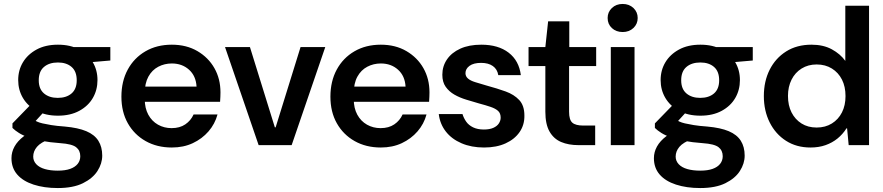

<svg xmlns="http://www.w3.org/2000/svg" viewBox="-20 -734 4465 971"><path d="M272 217Q203 217 149.5 199.5Q96 182 67 148.5Q38 115 38 66Q38 35 53.5 7Q69 -21 100.5 -45Q132 -69 181 -88L232 -31Q186 -14 167 8.5Q148 31 148 58Q148 80 163.5 96.5Q179 113 207 121Q235 129 272 129Q310 129 335 120Q360 111 373 94.5Q386 78 386 56Q386 27 365 10.5Q344 -6 285 -10Q231 -14 192 -21.5Q153 -29 124.5 -39Q96 -49 76 -61.5Q56 -74 43 -87V-110L147 -217L221 -189L118 -76L147 -129Q157 -124 167.5 -119Q178 -114 195 -110Q212 -106 239 -101.5Q266 -97 308 -94Q375 -88 416.5 -70.5Q458 -53 477.5 -22Q497 9 497 53Q497 93 473 130.5Q449 168 399.5 192.5Q350 217 272 217ZM273 -149Q210 -149 165 -173.5Q120 -198 96 -238.5Q72 -279 72 -329Q72 -379 96 -419Q120 -459 165 -483.5Q210 -508 273 -508Q336 -508 381 -483.5Q426 -459 449.5 -419Q473 -379 473 -329Q473 -279 449.5 -238.5Q426 -198 381 -173.5Q336 -149 273 -149ZM272 -239Q316 -239 342 -261.5Q368 -284 368 -328Q368 -373 342 -395.5Q316 -418 273 -418Q229 -418 202.5 -395.5Q176 -373 176 -328Q176 -284 202.5 -261.5Q229 -239 272 -239ZM353 -412 331 -496H538V-428Z M849 12Q774 12 716.5 -20.5Q659 -53 626.5 -110.5Q594 -168 594 -245Q594 -323 626 -382Q658 -441 715.5 -474.5Q773 -508 849 -508Q923 -508 978.5 -475.5Q1034 -443 1064.5 -389Q1095 -335 1095 -267Q1095 -257 1094.5 -245Q1094 -233 1093 -219H681V-296H974Q971 -350 936 -381.5Q901 -413 849 -413Q812 -413 780.5 -396.5Q749 -380 730.5 -346.5Q712 -313 712 -262V-233Q712 -187 730 -154Q748 -121 779 -103.5Q810 -86 848 -86Q889 -86 917 -105Q945 -124 959 -155H1080Q1067 -107 1034.5 -69.5Q1002 -32 955 -10Q908 12 849 12Z M1288 0 1118 -496H1244L1370 -90H1374L1500 -496H1625L1455 0Z M1906 12Q1831 12 1773.5 -20.5Q1716 -53 1683.5 -110.5Q1651 -168 1651 -245Q1651 -323 1683 -382Q1715 -441 1772.5 -474.5Q1830 -508 1906 -508Q1980 -508 2035.5 -475.5Q2091 -443 2121.5 -389Q2152 -335 2152 -267Q2152 -257 2151.5 -245Q2151 -233 2150 -219H1738V-296H2031Q2028 -350 1993 -381.5Q1958 -413 1906 -413Q1869 -413 1837.5 -396.5Q1806 -380 1787.5 -346.5Q1769 -313 1769 -262V-233Q1769 -187 1787 -154Q1805 -121 1836 -103.5Q1867 -86 1905 -86Q1946 -86 1974 -105Q2002 -124 2016 -155H2137Q2124 -107 2091.5 -69.5Q2059 -32 2012 -10Q1965 12 1906 12Z M2428 12Q2364 12 2314 -9.5Q2264 -31 2234.5 -69Q2205 -107 2199 -157H2319Q2325 -137 2337.5 -119Q2350 -101 2372.5 -90Q2395 -79 2427 -79Q2456 -79 2475 -87.5Q2494 -96 2503 -110Q2512 -124 2512 -139Q2512 -161 2499 -173Q2486 -185 2461 -193.5Q2436 -202 2402 -211Q2371 -220 2338 -230Q2305 -240 2278 -255.5Q2251 -271 2234 -295Q2217 -319 2217 -356Q2217 -399 2240.5 -433.5Q2264 -468 2308 -488Q2352 -508 2414 -508Q2500 -508 2552.5 -467.5Q2605 -427 2614 -354H2500Q2495 -384 2472.5 -400Q2450 -416 2413 -416Q2375 -416 2354.5 -401Q2334 -386 2334 -364Q2334 -348 2346.5 -337Q2359 -326 2383.5 -318.5Q2408 -311 2442 -301Q2494 -287 2537 -271.5Q2580 -256 2606 -228Q2632 -200 2632 -150Q2633 -103 2608 -66.5Q2583 -30 2537 -9Q2491 12 2428 12Z M2906 0Q2855 0 2817.5 -16Q2780 -32 2759 -69Q2738 -106 2738 -169V-400H2653V-496H2738L2752 -626H2859V-496H2995V-400H2858V-169Q2858 -128 2874.5 -113.5Q2891 -99 2930 -99H2990V0Z M3069 0V-496H3189V0ZM3129 -572Q3096 -572 3074.5 -592Q3053 -612 3053 -643Q3053 -673 3074.5 -693.5Q3096 -714 3129 -714Q3162 -714 3183.5 -693.5Q3205 -673 3205 -643Q3205 -613 3183.5 -592.5Q3162 -572 3129 -572Z M3521 217Q3452 217 3398.5 199.5Q3345 182 3316 148.5Q3287 115 3287 66Q3287 35 3302.5 7Q3318 -21 3349.5 -45Q3381 -69 3430 -88L3481 -31Q3435 -14 3416 8.5Q3397 31 3397 58Q3397 80 3412.5 96.5Q3428 113 3456 121Q3484 129 3521 129Q3559 129 3584 120Q3609 111 3622 94.5Q3635 78 3635 56Q3635 27 3614 10.5Q3593 -6 3534 -10Q3480 -14 3441 -21.5Q3402 -29 3373.5 -39Q3345 -49 3325 -61.5Q3305 -74 3292 -87V-110L3396 -217L3470 -189L3367 -76L3396 -129Q3406 -124 3416.5 -119Q3427 -114 3444 -110Q3461 -106 3488 -101.5Q3515 -97 3557 -94Q3624 -88 3665.5 -70.5Q3707 -53 3726.5 -22Q3746 9 3746 53Q3746 93 3722 130.5Q3698 168 3648.5 192.5Q3599 217 3521 217ZM3522 -149Q3459 -149 3414 -173.5Q3369 -198 3345 -238.5Q3321 -279 3321 -329Q3321 -379 3345 -419Q3369 -459 3414 -483.5Q3459 -508 3522 -508Q3585 -508 3630 -483.5Q3675 -459 3698.5 -419Q3722 -379 3722 -329Q3722 -279 3698.5 -238.5Q3675 -198 3630 -173.5Q3585 -149 3522 -149ZM3521 -239Q3565 -239 3591 -261.5Q3617 -284 3617 -328Q3617 -373 3591 -395.5Q3565 -418 3522 -418Q3478 -418 3451.5 -395.5Q3425 -373 3425 -328Q3425 -284 3451.5 -261.5Q3478 -239 3521 -239ZM3602 -412 3580 -496H3787V-428Z M4079 12Q4008 12 3955 -22Q3902 -56 3872.5 -115Q3843 -174 3843 -248Q3843 -323 3872.5 -381.5Q3902 -440 3956 -474Q4010 -508 4084 -508Q4144 -508 4187 -484.5Q4230 -461 4255 -426V-705H4375V0H4272L4264 -85H4261Q4242 -55 4215.5 -33.5Q4189 -12 4155 0Q4121 12 4079 12ZM4110 -89Q4154 -89 4187 -109.5Q4220 -130 4238 -165.5Q4256 -201 4256 -248Q4256 -296 4238 -331.5Q4220 -367 4187 -387.5Q4154 -408 4110 -408Q4067 -408 4034 -387.5Q4001 -367 3983 -331Q3965 -295 3965 -249Q3965 -201 3983 -165.5Q4001 -130 4033.5 -109.5Q4066 -89 4110 -89Z"/></svg>

Font: DM Sans 9pt 36pt SemiBold
Style: Regular
Weight: 600
Version: Version 4.004;gftools[0.9.30]